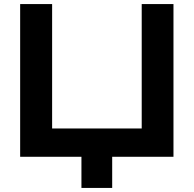

<svg xmlns="http://www.w3.org/2000/svg" viewBox="-20 -770 951 943"><path d="M531 153V0H832V-750H676V-139H236V-750H79V0H380V153Z"/></svg>

Font: Bounded Med
Style: Regular
Weight: 500
Designer: Vlad Churkin
Version: Version 3.0